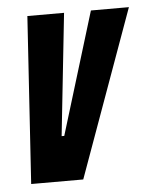

<svg xmlns="http://www.w3.org/2000/svg" viewBox="-43 -547 458 584"><g transform="rotate(-5 186.0 -255.0)"><path d="M29 0 62 -510H174L134 -137H142L256 -510H372L188 0Z"/></g></svg>

Font: Saira Ultra Condensed ExtraBold
Style: Italic
Weight: 800
Width: 1
Italic angle: -12°
Designer: Hector Gatti with collaboration of the Omnibus-Type team
Foundry: Omnibus-Type
Version: Version 1.001; ttfautohint (v1.8)